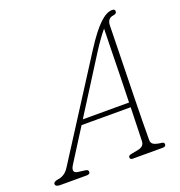

<svg xmlns="http://www.w3.org/2000/svg" viewBox="-162 -814 865 922"><g transform="rotate(-20 270.5 -352.5)"><path d="M81 -72Q57 -34.5 91.5 -30L126.5 -25.5Q143 -24 142.5 -12Q142.5 0 124 0H-11Q-34.5 0 -34.5 -14Q-34.5 -26 -10.5 -29.5Q6 -31.5 20.5 -40.8Q35 -50 47.5 -70L361 -560Q409.5 -635.5 445.8 -670.2Q482 -705 511 -705Q525.5 -705 525.5 -693.5Q525.5 -680.5 508 -678.5Q476.5 -674.5 476 -638.5Q475 -595.5 473.8 -535.8Q472.5 -476 471 -409Q469.5 -342 468 -276Q466.5 -210 465.8 -153Q465 -96 465 -58Q464.5 -41.5 477 -34.2Q489.5 -27 516 -24Q530 -23 530 -12.5Q530 0 513.5 0H359.5Q355 0 350.8 -2.8Q346.5 -5.5 347 -11.5Q347 -20 358.5 -23L399.5 -31Q429.5 -37.5 430.5 -63Q431.5 -93.5 432.8 -138.2Q434 -183 435.5 -235.5H184.5ZM378 -541.5 199.5 -259.5H436Q438 -328 439.5 -400Q441 -472 442.2 -534Q443.5 -596 444.5 -634Q432.5 -620 415 -596Q397.5 -572 378 -541.5Z"/></g></svg>

Font: Fraunces 72pt S100 Thin
Style: Italic
Weight: 100
Italic angle: -16°
Version: Version 1.000; ttfautohint (v1.8.3)